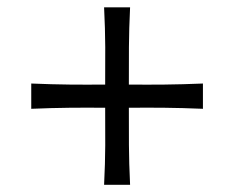

<svg xmlns="http://www.w3.org/2000/svg" viewBox="-20 -578 650 534"><path d="M66.9 -275.4V-345.7Q124 -343.3 173.1 -342.8Q222.2 -342.3 272.5 -342.8Q272.9 -396.5 272.7 -447Q272.5 -497.6 269.5 -557.6H341.8Q338.9 -497.6 338.6 -447Q338.4 -396.5 338.4 -342.8Q389.2 -342.3 438 -342.8Q486.8 -343.3 544.4 -345.7V-275.4Q486.8 -277.8 438 -278.3Q389.2 -278.8 338.4 -278.3Q338.4 -224.6 338.6 -174.3Q338.9 -124 341.8 -64H269.5Q272.5 -123.5 272.7 -174.1Q272.9 -224.6 272.5 -278.3Q222.2 -278.8 173.1 -278.3Q124 -277.8 66.9 -275.4Z"/></svg>

Font: Pinar-FD Regular
Style: FD-Regular
Weight: 400
Designer: Amin Abedi
Version: Version 3.000